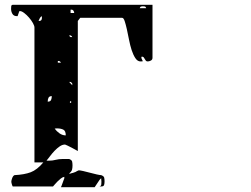

<svg xmlns="http://www.w3.org/2000/svg" viewBox="-20 -767 1040 797"><path d="M613 -527Q613 -519 606 -515.5Q599 -512 593 -512Q588 -512 585.5 -515Q583 -518 581 -522Q579 -526 576.5 -529Q574 -532 568 -532Q568 -531 567 -529Q566 -527 567 -527Q567 -525 569.5 -520Q572 -515 573 -513Q570 -512 563 -512Q551 -512 542 -525.5Q533 -539 526.5 -559Q520 -579 515.5 -602.5Q511 -626 506.5 -646Q502 -666 497.5 -679.5Q493 -693 487 -693H313L303 -680V-140Q303 -140 295 -144.5Q287 -149 277.5 -154Q268 -159 259.5 -163Q251 -167 250 -167Q239 -167 228 -159.5Q217 -152 206.5 -141Q196 -130 187.5 -118.5Q179 -107 173 -100H183Q198 -100 211 -103.5Q224 -107 240 -107H267Q278 -103 279.5 -96Q281 -89 281 -80Q281 -70 279 -62.5Q277 -55 267 -47Q268 -46 270 -46Q273 -46 273 -47Q275 -47 283 -49.5Q291 -52 293 -53Q294 -54 300 -57Q306 -60 307 -60Q312 -60 325.5 -57Q339 -54 353.5 -50Q368 -46 381.5 -43Q395 -40 400 -40Q411 -36 412.5 -29.5Q414 -23 414 -14Q414 -5 412 1Q410 7 400 7H393Q400 5 400.5 -2Q401 -9 401 -13L400 -27Q396 -24 393 -20L373 10H233Q234 8 236 3Q238 -2 240 -8Q242 -14 244 -19Q246 -24 247 -27V-33Q240 -32 232.5 -26Q225 -20 218.5 -13.5Q212 -7 207 -1Q202 5 200 7H33Q32 7 29.5 -1Q27 -9 27 -13Q27 -18 30.5 -27.5Q34 -37 40 -40Q81 -42 107.5 -52Q134 -62 160 -93H123V-653Q123 -660 116.5 -671.5Q110 -683 100.5 -694Q91 -705 80.5 -713Q70 -721 63 -721Q60 -721 60 -720Q59 -719 56.5 -710Q54 -701 53 -700H50Q37 -700 31.5 -709.5Q26 -719 26 -730Q26 -733 26.5 -740Q27 -747 33 -747H613ZM587 -733Q585 -739 581.5 -740Q578 -741 573 -741Q569 -741 565.5 -740Q562 -739 560 -733ZM288 -713Q288 -718 285 -722.5Q282 -727 277 -727H273V-713ZM143 -680Q154 -680 154 -693Q154 -698 153 -700Q148 -697 145 -691Q142 -685 140 -680ZM280 -613Q278 -618 273 -620H267Q268 -616 273 -613ZM233 -507Q231 -511 227 -513Q226 -514 223 -514Q221 -514 220 -513V-507ZM280 -420Q279 -423 273 -427H267L280 -413ZM195 -368Q185 -368 181.5 -361.5Q178 -355 178 -345Q189 -345 192 -352Q195 -359 195 -368ZM273 -340Q276 -341 276 -343.5Q276 -346 273 -347Q270 -347 270 -343Q270 -339 273 -340ZM253 -205Q253 -224 242.5 -229Q232 -234 217 -234Q210 -234 207 -233Q215 -222 227 -213.5Q239 -205 253 -205Z"/></svg>

Font: Genkaimincho
Style: Regular
Weight: 800
Designer: Dr. Ken Lunde (project architect, glyph set definition & overall production); Masataka HATTORI \u670D \u90E8 \u6B63 \u8C
Foundry: Adobe Systems Incorporated
Version: Version 1.00